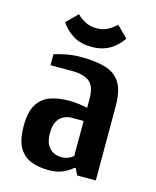

<svg xmlns="http://www.w3.org/2000/svg" viewBox="-107 -764 689 848"><g transform="rotate(15 237.5 -340.0)"><path d="M195 10Q153 10 117.5 -3Q82 -16 61 -50.5Q40 -85 40 -150Q40 -215 61.5 -249.5Q83 -284 120.5 -297Q158 -310 205 -310Q228 -310 249.5 -307Q271 -304 290 -300V-340Q290 -400 262 -420Q234 -440 185 -440H85V-490Q108 -498 141.5 -504Q175 -510 205 -510Q273 -510 318.5 -496.5Q364 -483 387 -446.5Q410 -410 410 -340V0H325L310 -30H305Q289 -15 262.5 -2.5Q236 10 195 10ZM235 -60Q254 -60 268.5 -66.5Q283 -73 290 -80V-240H235Q218 -240 200.5 -232Q183 -224 171.5 -204.5Q160 -185 160 -150Q160 -115 171.5 -95.5Q183 -76 200.5 -68Q218 -60 235 -60ZM238 -565Q189 -565 155 -585.5Q121 -606 98 -640L148 -690Q163 -675 185.5 -662.5Q208 -650 238 -650Q268 -650 290.5 -662.5Q313 -675 328 -690L378 -640Q356 -606 321.5 -585.5Q287 -565 238 -565Z"/></g></svg>

Font: Cuprum
Style: Regular
Weight: 400
Designer: Jovanny Lemonad
Foundry: Jovanny Lemonad
Version: Version 3.000